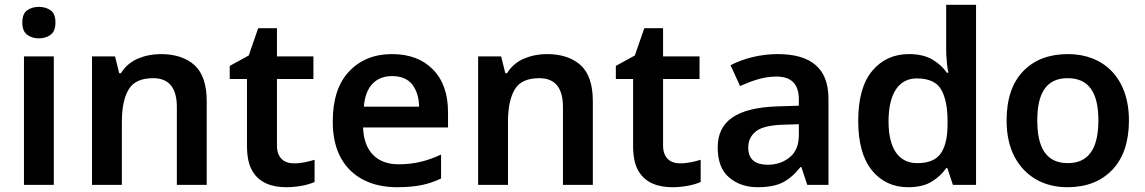

<svg xmlns="http://www.w3.org/2000/svg" viewBox="-20 -780 4832 810"><path d="M144 -751C125 -751 108.4 -746.1 94.7 -736.8C81.1 -727.1 74.2 -710 74.2 -685.1C74.2 -660.2 81.1 -643.1 94.7 -633.3C108.4 -623 125 -618.2 144 -618.2C163.1 -618.2 179.7 -623 193.4 -633.3C207 -643.1 213.9 -660.2 213.9 -685.1C213.9 -710 207 -727.1 193.4 -736.8C179.7 -746.1 163.1 -751 144 -751ZM81.1 -542V0H207V-542Z M658.2 -551.8C624 -551.8 591.8 -545.4 561.5 -532.7C531.2 -519.5 507.3 -499 490.2 -471.2H482.9L465.3 -542H368.2V0H494.1V-265.1C494.1 -324.2 503.4 -370.1 522.5 -402.3C541 -434.1 575.7 -450.2 626 -450.2C692.9 -450.2 726.1 -409.7 726.1 -328.1V0H852.1V-353C852.1 -422.9 835 -473.6 800.8 -504.9C766.1 -536.1 718.8 -551.8 658.2 -551.8Z M1220.2 -90.8C1177.2 -90.8 1148.4 -115.2 1148.4 -166V-446.8H1302.2V-542H1148.4V-661.1H1069.3L1029.3 -545.9L949.2 -502V-446.8H1022V-165C1022 -119.6 1029.3 -84.5 1044.4 -59.1C1073.7 -8.3 1127 9.8 1188 9.8C1234.9 9.8 1280.3 0 1307.1 -12.2V-106C1281.7 -98.1 1251 -90.8 1220.2 -90.8Z M1633.8 -551.8C1559.1 -551.8 1499 -527.3 1453.1 -479C1406.7 -430.2 1383.8 -359.4 1383.8 -267.1C1383.8 -205.6 1395.5 -154.3 1418.5 -112.8C1464.8 -30.3 1549.8 9.8 1654.8 9.8C1694.8 9.8 1729 6.8 1757.8 1C1786.6 -4.9 1814 -14.2 1840.8 -26.9V-127.9C1782.2 -101.1 1730 -86.9 1661.1 -86.9C1568.8 -86.9 1515.1 -143.1 1511.7 -242.2H1870.1V-306.2C1870.1 -383.3 1849.1 -443.4 1806.6 -486.8C1764.2 -530.3 1706.5 -551.8 1633.8 -551.8ZM1633.8 -459C1672.4 -459 1701.2 -446.8 1719.7 -422.9C1737.8 -398.4 1747.6 -367.7 1748 -330.1H1515.1C1521.5 -415.5 1565.9 -459 1633.8 -459Z M2287.1 -551.8C2252.9 -551.8 2220.7 -545.4 2190.4 -532.7C2160.2 -519.5 2136.2 -499 2119.1 -471.2H2111.8L2094.2 -542H1997.1V0H2123V-265.1C2123 -324.2 2132.3 -370.1 2151.4 -402.3C2169.9 -434.1 2204.6 -450.2 2254.9 -450.2C2321.8 -450.2 2355 -409.7 2355 -328.1V0H2481V-353C2481 -422.9 2463.9 -473.6 2429.7 -504.9C2395 -536.1 2347.7 -551.8 2287.1 -551.8Z M2849.1 -90.8C2806.2 -90.8 2777.3 -115.2 2777.3 -166V-446.8H2931.2V-542H2777.3V-661.1H2698.2L2658.2 -545.9L2578.1 -502V-446.8H2650.9V-165C2650.9 -119.6 2658.2 -84.5 2673.3 -59.1C2702.6 -8.3 2755.9 9.8 2816.9 9.8C2863.8 9.8 2909.2 0 2936 -12.2V-106C2910.6 -98.1 2879.9 -90.8 2849.1 -90.8Z M3260.7 -551.8C3186.5 -551.8 3115.2 -532.7 3062 -504.9L3102.1 -417C3150.9 -438.5 3200.2 -457 3254.9 -457C3314.9 -457 3350.1 -429.2 3350.1 -360.8V-334L3255.9 -331.1C3089.4 -324.7 3007.8 -270 3007.8 -158.2C3007.8 -100.6 3023.9 -58.1 3056.2 -31.2C3087.9 -3.9 3128.4 9.8 3176.8 9.8C3221.2 9.8 3256.8 2.9 3282.7 -10.7C3308.6 -23.9 3333.5 -45.4 3356.9 -75.2H3360.8L3385.7 0H3475.1V-363.8C3475.1 -492.2 3400.9 -551.8 3260.7 -551.8ZM3350.1 -255.9V-210C3350.1 -168.5 3337.4 -137.7 3312 -116.7C3286.6 -95.7 3255.4 -85 3218.8 -85C3169.4 -85 3136.7 -105 3136.7 -157.2C3136.7 -186 3147.5 -208.5 3168.9 -225.6C3189.9 -242.7 3228.5 -252 3283.7 -253.9Z M3811.5 9.8C3852.1 9.8 3885.3 2 3910.6 -13.7C3936 -29.3 3956.5 -48.3 3971.7 -70.8H3976.6L4000 0H4097.7V-759.8H3971.7V-569.8C3971.7 -553.2 3972.7 -535.2 3974.6 -516.1C3976.6 -496.6 3978.5 -482.4 3981 -473.1H3974.6C3959.5 -495.1 3939 -513.7 3913.6 -528.8C3887.7 -543.9 3855 -551.8 3814.9 -551.8C3751 -551.8 3699.2 -528.3 3659.7 -481C3620.1 -433.6 3600.6 -363.3 3600.6 -270C3600.6 -177.7 3620.1 -108.4 3658.7 -61C3697.3 -13.7 3748.5 9.8 3811.5 9.8ZM3849.6 -91.8C3771 -91.8 3728.5 -153.3 3728.5 -268.1C3728.5 -382.8 3770 -449.2 3847.7 -449.2C3897.9 -449.2 3932.1 -433.6 3950.2 -402.8C3968.3 -371.6 3977.5 -327.1 3977.5 -269V-252.9C3977.1 -198.7 3967.3 -158.7 3948.2 -131.8C3929.2 -105 3896.5 -91.8 3849.6 -91.8Z M4742.7 -272C4742.7 -451.7 4635.3 -551.8 4485.8 -551.8C4405.8 -551.8 4342.8 -527.8 4296.4 -479.5C4250 -431.2 4226.6 -362.3 4226.6 -272C4226.6 -211.9 4237.8 -161.1 4259.8 -119.1C4304.2 -35.2 4383.8 9.8 4482.9 9.8C4562.5 9.8 4626 -14.6 4672.9 -64C4719.2 -112.8 4742.7 -182.1 4742.7 -272ZM4356 -272C4356 -386.7 4394 -450.2 4483.9 -450.2C4575.7 -450.2 4613.8 -386.7 4613.8 -272C4613.8 -157.2 4575.2 -91.8 4484.9 -91.8C4393.6 -91.8 4356 -157.2 4356 -272Z"/></svg>

Font: Noto Reveo Sans
Style: Regular
Weight: 600
Designer: Monotype Design Team
Foundry: Monotype Imaging Inc.
Version: Version 2.007